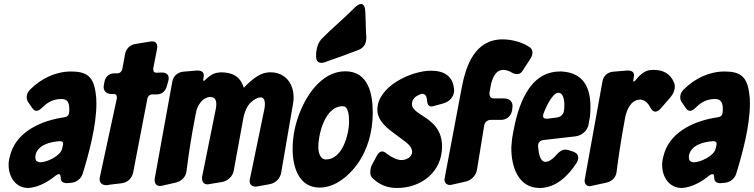

<svg xmlns="http://www.w3.org/2000/svg" viewBox="-20 -929 3754 956"><path d="M131 -484C112 -465 113 -449 113 -444C113 -435 116 -426 122 -418L142 -389C148 -381 155 -377 162 -377C170 -377 180 -383 191 -394C218 -421 247 -436 286 -436C315 -436 325 -419 325 -386C325 -381 325 -375 324 -369C323 -355 315 -347 300 -345C193 -330 70 -279 34 -168C21 -128 23 -108 23 -107C23 -49 57 7 121 7C170 4 219 -23 256 -54C263 -59 269 -62 273 -62C279 -62 282 -57 282 -46C282 -23 295 -17 315 -17L336 -19C363 -22 385 -41 392 -65C424 -169 460 -304 460 -414C460 -433 459 -451 456 -468C445 -549 410 -573 334 -573C258 -573 186 -539 131 -484ZM289 -188C282 -154 215 -121 181 -121C176 -121 171 -122 168 -124C156 -128 156 -141 156 -152C164 -207 230 -223 276 -226C286 -226 294 -225 294 -213C294 -210 294 -208 293 -205Z M760 -567C745 -567 743 -575 743 -588L762 -686C763 -690 763 -694 763 -697C763 -713 754 -723 737 -723C734 -723 731 -723 728 -722L654 -710C627 -706 608 -686 603 -661L589 -585C586 -573 577 -564 565 -564H549C522 -563 504 -546 500 -521L497 -504C496 -501 496 -499 496 -496C496 -477 508 -462 533 -461H545C560 -461 562 -453 562 -440L478 -51C477 -46 476 -42 476 -38C476 -19 487 -7 510 -7C513 -7 516 -7 519 -8L530 -10L582 -16C614 -19 636 -39 643 -70L714 -439C717 -451 726 -459 738 -459H761C785 -459 804 -474 811 -501L818 -526C819 -531 820 -535 820 -539C820 -554 812 -568 785 -568Z M1005 -534C1000 -529 996 -526 994 -526C993 -526 992 -528 992 -531C992 -534 992 -537 993 -541C994 -545 995 -549 995 -553C995 -573 979 -578 962 -578L892 -572C864 -569 843 -550 838 -523L751 -43C750 -39 750 -35 750 -32C750 -13 761 -3 777 -3C781 -3 785 -4 790 -5L856 -20C884 -27 906 -48 909 -79C916 -136 930 -239 955 -364C960 -401 988 -446 1028 -446C1031 -446 1035 -445 1040 -444C1048 -441 1057 -433 1057 -410C1057 -403 1056 -394 1054 -384L987 -52C986 -48 986 -44 986 -41C986 -22 997 -11 1013 -11C1017 -11 1021 -12 1026 -13L1087 -23C1116 -30 1139 -51 1144 -80L1190 -332C1197 -372 1210 -401 1228 -418C1245 -434 1262 -444 1277 -444H1282C1293 -441 1299 -430 1299 -411C1299 -403 1298 -394 1296 -384L1225 -41C1224 -36 1223 -32 1223 -28C1223 -11 1233 0 1252 0C1255 0 1259 0 1263 -1L1323 -12C1352 -17 1375 -40 1380 -69L1439 -412C1441 -423 1442 -433 1442 -443C1442 -513 1401 -569 1326 -569H1318L1313 -568C1280 -566 1240 -541 1194 -492C1175 -552 1135 -569 1076 -569L1072 -568C1049 -567 1027 -556 1005 -534Z M1616 -626C1660 -641 1704 -657 1748 -674L1767 -681C1794 -693 1804 -714 1804 -743L1803 -759C1802 -778 1801 -798 1801 -817L1799 -870C1798 -896 1791 -909 1777 -909C1768 -909 1758 -903 1745 -890L1741 -886C1704 -849 1664 -814 1621 -774L1580 -734C1566 -718 1558 -697 1555 -672C1554 -669 1554 -664 1554 -658V-648C1554 -627 1563 -616 1581 -616C1586 -616 1591 -617 1597 -619ZM1699 -574C1578 -574 1497 -445 1463 -342C1446 -293 1437 -238 1437 -186C1437 -99 1467 5 1572 5C1648 5 1716 -52 1758 -110C1812 -184 1836 -277 1836 -368C1836 -460 1815 -574 1699 -574ZM1603 -135C1573 -135 1565 -172 1565 -196C1565 -267 1601 -400 1685 -400C1704 -400 1709 -387 1713 -372C1717 -361 1718 -338 1718 -325C1718 -257 1684 -135 1603 -135Z M2106 -431C2107 -410 2114 -399 2129 -399C2132 -399 2136 -400 2140 -401L2187 -414C2218 -422 2240 -448 2241 -475V-479C2238 -551 2190 -577 2126 -577C2028 -577 1859 -499 1859 -383C1859 -325 1912 -287 1952 -258L2000 -222C2024 -203 2032 -188 2032 -172C2032 -161 2026 -151 2015 -143C2004 -136 1992 -132 1979 -132C1956 -132 1927 -147 1906 -164C1897 -171 1890 -175 1883 -175C1873 -175 1864 -168 1856 -153L1834 -112C1827 -100 1824 -87 1824 -74C1824 -73 1820 -54 1839 -38C1870 -10 1906 7 1957 7C2079 7 2181 -74 2181 -199C2181 -348 2031 -350 2031 -411C2031 -432 2046 -448 2065 -456C2074 -461 2078 -462 2081 -462C2100 -462 2105 -446 2106 -431Z M2195 -47C2194 -42 2193 -38 2193 -35C2193 -19 2204 -8 2220 -8C2224 -8 2228 -9 2233 -10L2299 -25C2328 -32 2350 -55 2355 -84L2391 -305C2394 -321 2407 -332 2423 -332H2474C2503 -332 2526 -352 2530 -381L2531 -391C2532 -395 2532 -399 2532 -402C2532 -421 2519 -439 2490 -439H2440C2421 -439 2417 -451 2417 -467L2421 -488C2426 -524 2441 -581 2486 -581C2501 -581 2516 -575 2528 -568C2536 -563 2545 -560 2554 -560C2567 -560 2576 -566 2583 -578L2623 -640C2628 -649 2631 -657 2631 -666C2631 -671 2632 -687 2611 -698C2576 -721 2523 -733 2483 -733C2344 -733 2299 -602 2278 -487Z M2851 -118C2856 -127 2859 -135 2859 -142C2859 -149 2859 -165 2834 -174L2809 -182C2804 -183 2800 -184 2796 -184C2784 -184 2770 -181 2747 -154C2734 -139 2713 -123 2696 -123C2669 -123 2662 -167 2659 -200C2659 -220 2668 -229 2688 -232L2845 -250C2877 -254 2903 -277 2910 -306C2913 -321 2914 -333 2917 -345C2919 -362 2920 -379 2920 -396C2920 -493 2886 -566 2778 -573H2768C2611 -573 2558 -396 2535 -269C2531 -249 2528 -228 2527 -208C2526 -201 2526 -195 2526 -189C2526 -100 2560 7 2667 7C2746 7 2808 -51 2851 -118ZM2788 -377C2785 -360 2773 -347 2754 -344L2706 -338C2695 -338 2684 -338 2684 -352C2684 -355 2685 -359 2686 -363C2709 -424 2739 -467 2759 -467H2760C2791 -467 2793 -411 2788 -377Z M3316 -442C3337 -466 3340 -487 3340 -498C3340 -505 3339 -512 3336 -517C3319 -562 3282 -581 3235 -581C3230 -581 3224 -581 3219 -580C3197 -579 3174 -565 3150 -536C3143 -527 3138 -523 3135 -523C3135 -523 3133 -522 3133 -527C3133 -530 3134 -535 3135 -541C3136 -546 3137 -550 3137 -553C3137 -573 3122 -578 3105 -578L3032 -572C3005 -569 2985 -552 2980 -525L2892 -38C2891 -35 2891 -32 2891 -29C2891 -12 2902 -2 2915 -2C2919 -2 2923 -3 2928 -4L3001 -20C3028 -27 3047 -46 3050 -73C3057 -126 3070 -224 3093 -345C3101 -384 3122 -433 3168 -433C3188 -432 3205 -419 3218 -394C3225 -380 3234 -373 3243 -373C3252 -373 3261 -379 3271 -390Z M3385 -484C3366 -465 3367 -449 3367 -444C3367 -435 3370 -426 3376 -418L3396 -389C3402 -381 3409 -377 3416 -377C3424 -377 3434 -383 3445 -394C3472 -421 3501 -436 3540 -436C3569 -436 3579 -419 3579 -386C3579 -381 3579 -375 3578 -369C3577 -355 3569 -347 3554 -345C3447 -330 3324 -279 3288 -168C3275 -128 3277 -108 3277 -107C3277 -49 3311 7 3375 7C3424 4 3473 -23 3510 -54C3517 -59 3523 -62 3527 -62C3533 -62 3536 -57 3536 -46C3536 -23 3549 -17 3569 -17L3590 -19C3617 -22 3639 -41 3646 -65C3678 -169 3714 -304 3714 -414C3714 -433 3713 -451 3710 -468C3699 -549 3664 -573 3588 -573C3512 -573 3440 -539 3385 -484ZM3543 -188C3536 -154 3469 -121 3435 -121C3430 -121 3425 -122 3422 -124C3410 -128 3410 -141 3410 -152C3418 -207 3484 -223 3530 -226C3540 -226 3548 -225 3548 -213C3548 -210 3548 -208 3547 -205Z"/></svg>

Font: Bangerz
Style: Bold
Weight: 700
Designer: vernon adams
Foundry: Vernon Adams
Version: Version 2.10;December 28, 2023;FontCreator 13.0.0.2683 64-bi